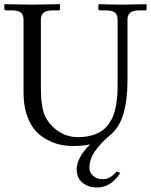

<svg xmlns="http://www.w3.org/2000/svg" viewBox="-20 -666 701 892"><path d="M538.6 137.7Q495.1 205.1 432.1 205.1Q390.1 205.1 363.3 182.9Q336.4 160.6 336.4 121.1Q336.4 65.9 398.9 4.9Q363.8 12.2 320.8 12.2Q291 12.2 262.2 6.6Q233.4 1 200.9 -15.9Q168.5 -32.7 144.8 -58.8Q121.1 -85 105.2 -130.1Q89.4 -175.3 89.4 -233.9V-574.2Q89.4 -597.7 76.7 -607.7Q64 -617.7 34.7 -617.7H8.3Q0 -617.7 0 -626V-644.5L2 -646.5Q88.9 -644.5 127.9 -644.5L256.8 -646.5L258.8 -644.5V-626Q258.8 -617.7 251 -617.7H224.6Q194.8 -617.7 182.4 -606.9Q169.9 -596.2 169.9 -574.2V-267.1Q169.9 -234.9 170.9 -216.3Q171.9 -197.8 176.5 -170.2Q181.2 -142.6 192.6 -120.4Q204.1 -98.1 223.1 -79.1Q274.4 -28.8 342.3 -28.8Q377.4 -28.8 405.5 -36.9Q433.6 -44.9 452.6 -57.9Q471.7 -70.8 485.6 -90.8Q499.5 -110.8 507.1 -130.9Q514.6 -150.9 519.3 -177.5Q523.9 -204.1 525.1 -226.1Q526.4 -248 526.4 -275.4V-574.2Q526.4 -597.7 513.7 -607.7Q501 -617.7 471.7 -617.7H445.3Q437 -617.7 437 -626V-644.5L439 -646.5Q510.3 -644.5 549.3 -644.5L659.2 -646.5L661.1 -644.5V-626Q661.1 -617.7 653.3 -617.7H627Q597.2 -617.7 584.7 -606.9Q572.3 -596.2 572.3 -574.2V-293Q572.3 -200.2 553 -135.5Q533.7 -70.8 486.3 -33.7Q465.8 -15.6 452.9 -2Q439.9 11.7 425 31.2Q410.2 50.8 402.8 71.5Q395.5 92.3 395.5 114.7Q395.5 134.8 412.6 150.6Q429.7 166.5 455.6 166.5Q476.1 166.5 490.2 158.2Q504.4 149.9 523.4 130.4Z"/></svg>

Font: Libertinage
Style: l
Weight: 400
Designer: OSP
Foundry: OSP
Version: Version 1.0; 2008; OFL relea